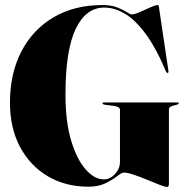

<svg xmlns="http://www.w3.org/2000/svg" viewBox="-20 -730 750 761"><path d="M649.5 -2Q649.5 11 642.5 11Q634.5 11 612.5 2.5Q590.5 -6 563 -17.5Q535.5 -29 510.2 -37.5Q485 -46 470.5 -46Q462.5 -46 444.8 -32Q427 -18 398.8 -4Q370.5 10 330.5 10Q240 10 169.8 -31.2Q99.5 -72.5 59.5 -147.5Q19.5 -222.5 19.5 -323Q19.5 -438 64.2 -525Q109 -612 191.5 -661Q274 -710 386.5 -710Q420.5 -710 444.2 -700.8Q468 -691.5 482.2 -682.2Q496.5 -673 501.5 -673Q513.5 -673 534.5 -682.2Q555.5 -691.5 575.8 -700.8Q596 -710 605.5 -710Q607 -710 608.2 -708.2Q609.5 -706.5 610.5 -698L647.5 -450Q648.5 -442.5 645.5 -441Q642.5 -439.5 638.5 -445Q598.5 -540.5 557 -596.2Q515.5 -652 474.5 -676Q433.5 -700 393.5 -700Q320.5 -700 280 -615.5Q239.5 -531 239.5 -355Q239.5 -248 262 -173Q284.5 -98 319.5 -58.5Q354.5 -19 391.5 -19Q416.5 -19 436 -40.5Q455.5 -62 455.5 -88V-295Q455.5 -307 432.5 -310L394.5 -315Q386.5 -316.5 386.5 -320Q386.5 -324 392.5 -324H682.5Q688.5 -324 688.5 -320Q688.5 -317 680.5 -315L662.5 -310Q649.5 -306.5 649.5 -295Z"/></svg>

Font: Fraunces 144pt S000 Black
Style: Regular
Weight: 900
Version: Version 1.000; ttfautohint (v1.8.3)